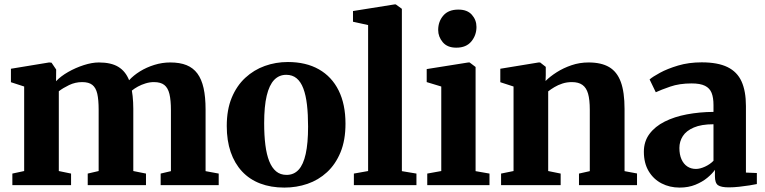

<svg xmlns="http://www.w3.org/2000/svg" viewBox="-20 -839 3468 870"><path d="M36 0V-52.5L89.5 -64V-447L29.5 -466.5V-527.5L202.5 -556L213.5 -555L234.5 -524L234 -471Q255 -493.5 288.8 -512.8Q322.5 -532 359.8 -544Q397 -556 428 -556Q483.5 -556 516.2 -536Q549 -516 565 -475.5Q585 -497.5 614.5 -515.8Q644 -534 679.5 -545Q715 -556 751.5 -556Q795 -556 825.2 -543.8Q855.5 -531.5 874.5 -505.8Q893.5 -480 902.5 -439.8Q911.5 -399.5 911.5 -343V-63.5L971 -52.5V0H708V-52.5L754.5 -63.5V-339.5Q754.5 -385 747.8 -413Q741 -441 724.5 -454Q708 -467 677.5 -467Q658.5 -467 639.8 -461.2Q621 -455.5 605 -446.8Q589 -438 577.5 -428.5Q579.5 -417 581 -403.8Q582.5 -390.5 583.2 -375.8Q584 -361 584 -346V-64L641.5 -52.5V0H377.5V-52.5L427 -64V-342Q427 -387 420.8 -414.2Q414.5 -441.5 398.5 -454.2Q382.5 -467 352.5 -467Q321 -467 293 -453.5Q265 -440 246.5 -425.5V-64L302 -52.5V0Z M1007.5 -268Q1007.5 -342 1030 -396.2Q1052.5 -450.5 1091.5 -486.5Q1130.5 -522.5 1180 -540.2Q1229.5 -558 1284.5 -558Q1366.5 -558 1425 -524.8Q1483.5 -491.5 1514.5 -429Q1545.5 -366.5 1545.5 -278.5Q1545.5 -203.5 1523 -149Q1500.5 -94.5 1461.8 -58.8Q1423 -23 1373.2 -6Q1323.5 11 1268.5 11Q1207.5 11 1159 -7.5Q1110.5 -26 1076.8 -62.2Q1043 -98.5 1025.2 -150.2Q1007.5 -202 1007.5 -268ZM1278.5 -46.5Q1311.5 -46.5 1333 -69.8Q1354.5 -93 1365.2 -141.5Q1376 -190 1376 -265.5Q1376 -320.5 1371 -364Q1366 -407.5 1354.5 -438Q1343 -468.5 1324 -484.2Q1305 -500 1277 -500Q1244.5 -500 1222.2 -476.8Q1200 -453.5 1188.5 -405.2Q1177 -357 1177 -280.5Q1177 -225.5 1182.5 -182Q1188 -138.5 1200 -108.5Q1212 -78.5 1231.2 -62.5Q1250.5 -46.5 1278.5 -46.5Z M1648 -64V-725.5L1579.5 -740.5V-789L1767.5 -819H1773.5L1801 -799V-63.5L1867 -52.5V0H1583.5V-52.5Z M1916 0V-52.5L1979.5 -64V-447L1913.5 -467V-526L2102 -556H2108L2135 -535.5V-63.5L2198 -52.5V0ZM2047 -623Q2007 -623 1986.2 -647.8Q1965.5 -672.5 1965.5 -703Q1965.5 -741.5 1988.8 -768.5Q2012 -795.5 2056.5 -795.5H2057.5Q2097.5 -795.5 2118.2 -772Q2139 -748.5 2139 -717Q2139 -679.5 2115.8 -651.2Q2092.5 -623 2048 -623Z M2307 -64V-447L2247 -466.5V-527.5L2420.5 -556H2427.5L2453 -536V-498.5L2452 -472Q2472.5 -492.5 2502.8 -511.8Q2533 -531 2569.8 -543.5Q2606.5 -556 2647 -556Q2704.5 -556 2740.2 -535Q2776 -514 2793 -467.8Q2810 -421.5 2810 -345V-63.5L2866.5 -53V0H2603.5V-52.5L2652.5 -63.5V-342Q2652.5 -387 2644.8 -414.2Q2637 -441.5 2619.2 -454.2Q2601.5 -467 2571.5 -467Q2548.5 -467 2528.5 -460.5Q2508.5 -454 2492.2 -444.2Q2476 -434.5 2464 -425V-64L2520.5 -52.5V0H2250.5V-52.5Z M3059.5 11Q3014.5 11 2977.8 -8Q2941 -27 2919.2 -63.5Q2897.5 -100 2897.5 -151.5Q2897.5 -198 2922.8 -232Q2948 -266 2991.8 -288Q3035.5 -310 3092.5 -320.8Q3149.5 -331.5 3213 -332V-363Q3213 -396.5 3204.5 -418Q3196 -439.5 3174.5 -450.2Q3153 -461 3113.5 -461Q3058.5 -461 3016.8 -446.5Q2975 -432 2951.5 -421L2923.5 -479Q2937 -491 2970.5 -509.2Q3004 -527.5 3052.5 -542Q3101 -556.5 3159.5 -556.5Q3232.5 -556.5 3276.5 -535Q3320.5 -513.5 3340.2 -469.8Q3360 -426 3360 -358.5V-57L3409.5 -55V-5Q3398 -2.5 3376.5 1Q3355 4.5 3329.8 7.2Q3304.5 10 3283 10Q3247 10 3233.2 0Q3219.5 -10 3219.5 -40.5V-69.5Q3208 -52.5 3185.5 -33.8Q3163 -15 3131.2 -2Q3099.5 11 3059.5 11ZM3133.5 -73.5Q3152 -73.5 3174.8 -84Q3197.5 -94.5 3213 -110.5V-276Q3158 -276 3123.8 -261.2Q3089.5 -246.5 3074 -222.2Q3058.5 -198 3058.5 -168.5Q3058.5 -138.5 3068 -117.2Q3077.5 -96 3094.2 -84.8Q3111 -73.5 3133.5 -73.5Z"/></svg>

Font: Merriweather 48pt ExtraBold
Style: Regular
Weight: 800
Version: Version 2.100